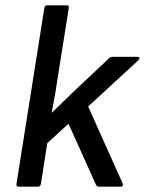

<svg xmlns="http://www.w3.org/2000/svg" viewBox="-20 -703 545 723"><path d="M51 0Q40 0 42 -10L147 -673Q149 -683 158 -683H230Q241 -683 239 -673L195 -396Q191 -367 185.5 -337.5Q180 -308 175 -279H176Q196 -298 216 -318Q236 -338 256 -357L389 -482Q395 -489 403 -489H498Q504 -489 505 -485.5Q506 -482 501 -476L312 -302L442 -12Q444 -7 442 -3.5Q440 0 434 0H354Q344 0 341 -8L238 -237L158 -164L134 -10Q133 -6 130.5 -3Q128 0 123 0Z"/></svg>

Font: Sofia Sans Medium
Style: Italic
Weight: 500
Italic angle: -9°
Version: Version 4.101